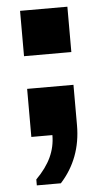

<svg xmlns="http://www.w3.org/2000/svg" viewBox="-52 -545 412 772"><g transform="rotate(-5 154.0 -158.5)"><path d="M65 194V170Q106 129 125.5 87Q145 45 145 -2H60V-196H247V-33Q247 34 225.5 91Q204 148 162 194ZM59 -328V-511H250V-328Z"/></g></svg>

Font: Chivo Medium Black
Style: Regular
Weight: 900
Version: Version 2.002